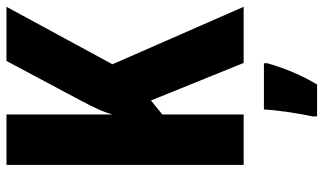

<svg xmlns="http://www.w3.org/2000/svg" viewBox="-218 -536 975 578"><g transform="rotate(-90 269.0 -246.5)"><path d="M538 0 365 -395 538 -714H375L254 -487C235 -451 220 -420 214 -394V-714H62V0H214V-245L256 -279L369 0ZM368 72V61H229C227 101 216 174 208 208V221H304C331 177 353 124 368 72Z"/></g></svg>

Font: Noto Sans Arabic UI XCn XBd
Style: Regular
Weight: 800
Width: 2
Designer: Monotype Design Team, Nadine Chahine and Nizar Qandah
Foundry: Monotype Imaging Inc.
Version: Version 2.010